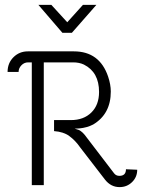

<svg xmlns="http://www.w3.org/2000/svg" viewBox="-20 -757 616 785"><path d="M274 -623H235L137 -737H190L255 -666L319 -737H374ZM95 -502Q79 -502 67.5 -490Q56 -478 56 -463H11Q11 -499 35 -523Q59 -547 94 -547H282Q387 -547 422 -444Q433 -411 433 -383Q433 -291 361 -248Q336 -235 305 -232L285 -231L295 -228Q310 -225 326 -206Q346 -180 386 -127.5Q426 -75 446 -49Q454 -38 468 -38Q495 -38 495 -65L541 -63Q541 -33 520 -12.5Q499 8 469 8Q433 8 409 -23L308 -154Q288 -183 263 -201Q240 -218 201 -221V-266H270Q322 -266 353.5 -297Q385 -328 385 -381Q385 -462 323 -493Q304 -502 279 -502H159V0H110V-502Z"/></svg>

Font: Bhavuka
Style: Regular
Weight: 400
Version: 2.94.0; ttfautohint (v1.2) -l 7 -r 28 -G 50 -x 13 -D deva -f